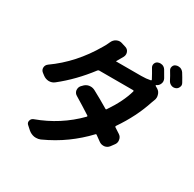

<svg xmlns="http://www.w3.org/2000/svg" viewBox="-195 -1059 1350 1339"><g transform="rotate(30 479.5 -389.5)"><path d="M825.2 -731.4Q831.1 -720.7 831.1 -709Q831.1 -700.2 828.1 -692.4Q820.3 -670.9 800.8 -663.1Q798.8 -662.1 798.8 -659.7Q798.8 -657.2 799.8 -656.2L818.4 -645.5Q838.9 -632.8 844.7 -609.4Q847.7 -599.6 847.7 -589.8Q847.7 -576.2 841.8 -563.5Q837.9 -552.7 834 -543Q790 -407.2 700.2 -276.4Q696.3 -269.5 702.1 -265.6Q730.5 -248 744.1 -238.3Q764.6 -225.6 767.6 -202.1Q768.6 -197.3 768.6 -192.4Q768.6 -174.8 756.8 -160.2L737.3 -133.8Q722.7 -115.2 699.2 -112.3Q695.3 -112.3 691.4 -112.3Q672.9 -112.3 657.2 -124Q641.6 -135.7 615.2 -154.3Q609.4 -159.2 604.5 -153.3Q541 -85.9 464.4 -30.3Q387.7 25.4 293 68.4Q276.4 75.2 257.8 75.2Q251 75.2 243.2 74.2Q216.8 69.3 196.3 51.8L168 26.4Q156.2 16.6 156.2 2.9Q156.2 0 157.2 -3.9Q161.1 -22.5 178.7 -29.3Q360.4 -95.7 491.2 -229.5Q496.1 -235.4 490.2 -239.3Q426.8 -280.3 360.4 -320.3Q340.8 -331.1 336.9 -353.5Q336.9 -357.4 336.9 -362.3Q336.9 -378.9 348.6 -392.6L356.4 -400.4Q373 -419.9 397.5 -424.8Q404.3 -425.8 411.1 -425.8Q428.7 -425.8 445.3 -417Q507.8 -383.8 576.2 -342.8Q582 -338.9 585.9 -344.7Q659.2 -452.1 684.6 -544.9Q685.5 -547.9 683.6 -549.8Q681.6 -551.8 678.7 -551.8H406.2Q399.4 -551.8 394.5 -545.9Q297.9 -418.9 182.6 -328.1Q163.1 -312.5 137.7 -312.5Q137.7 -312.5 136.7 -312.5Q111.3 -313.5 90.8 -329.1L74.2 -341.8Q57.6 -354.5 57.6 -374Q57.6 -395.5 76.2 -409.2Q238.3 -523.4 345.7 -709Q358.4 -728.5 372.1 -759.8Q381.8 -782.2 402.3 -793Q416 -799.8 428.7 -799.8Q437.5 -799.8 446.3 -796.9L481.4 -786.1Q502 -779.3 508.8 -759.8Q511.7 -751 511.7 -743.2Q511.7 -731.4 505.9 -720.7Q491.2 -696.3 475.6 -668Q475.6 -667 474.6 -666H678.7Q718.8 -666 751 -672.9Q757.8 -674.8 754.9 -681.6Q734.4 -720.7 714.8 -752.9Q706.1 -767.6 711.4 -783.2Q716.8 -798.8 731.4 -804.7Q741.2 -808.6 751 -808.6Q758.8 -808.6 766.6 -806.6Q784.2 -800.8 793.9 -785.2Q808.6 -761.7 825.2 -731.4ZM834 -798.8Q828.1 -807.6 828.1 -817.4Q828.1 -822.3 830.1 -828.1Q835 -843.8 849.6 -849.6Q859.4 -853.5 869.1 -853.5Q877 -853.5 884.8 -851.6Q902.3 -845.7 913.1 -830.1Q931.6 -800.8 949.2 -768.6Q955.1 -758.8 955.1 -750Q955.1 -743.2 952.1 -736.3Q946.3 -719.7 930.7 -712.9Q920.9 -709 912.1 -709Q904.3 -709 896.5 -711.9Q878.9 -718.8 870.1 -734.4Q852.5 -769.5 834 -798.8Z"/></g></svg>

Font: Gen Jyuu Gothic P Bold
Style: Bold
Weight: 700
Designer: [Source Han Sans]
Ryoko NISHIZUKA  (kana & ideographs); Paul D. Hunt (Latin, Greek & Cyrillic); Wenlong ZHANG  (bopomofo
Version: Version 1.002.20150607